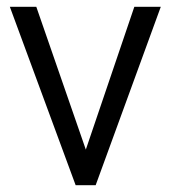

<svg xmlns="http://www.w3.org/2000/svg" viewBox="-20 -546 505 566"><path d="M262 0H203L9 -526H87L233 -105L376 -526H454Z"/></svg>

Font: Freesentation 4 Regular
Style: Regular
Weight: 400
Designer: glyphs from Roboto by Christian Robertson / Hangul glyphs from Noto Sans CJK(Source Han Sans) by Jang Soo-young and Kang
Foundry: PT&
Version: Version 2.001